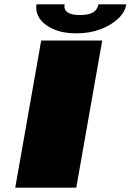

<svg xmlns="http://www.w3.org/2000/svg" viewBox="-20 -861 600 881"><path d="M50 0H330L449 -675H169ZM329.5 -708Q392 -708 441.2 -726.8Q490.5 -745.5 522.2 -775.5Q554 -805.5 559.5 -841H431.5Q428.5 -825.5 419 -814.2Q409.5 -803 391.2 -797.5Q373 -792 344.5 -792Q320 -792 303.8 -797.8Q287.5 -803.5 280.5 -814.2Q273.5 -825 276.5 -841H147.5Q142 -805.5 162.5 -775.5Q183 -745.5 226.2 -726.8Q269.5 -708 329.5 -708Z"/></svg>

Font: Anybody ExtraExpanded Black
Style: Italic
Weight: 900
Width: 8
Italic angle: -10°
Version: Version 1.113;gftools[0.9.25]